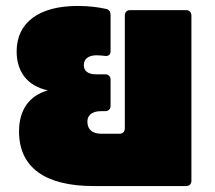

<svg xmlns="http://www.w3.org/2000/svg" viewBox="-20 -626 724 646"><path d="M606 0C617 0 624 -7 624 -18V-574C624 -585 617 -592 606 -592H418C407 -592 400 -585 400 -574V-194C400 -183 393 -176 382 -176H321C290 -176 274 -191 274 -217C274 -239 291 -252 320 -252H334C345 -252 352 -259 352 -270V-358C352 -369 345 -376 334 -376H302C277 -376 262 -387 262 -407C262 -428 278 -440 305 -440C314 -440 324 -439 332 -438C346 -436 352 -443 352 -454V-576C352 -585 348 -594 337 -596C309 -602 280 -606 241 -606C111 -606 36 -550 36 -453C36 -383 74 -336 141 -322C78 -304 44 -256 44 -184C44 -63 131 0 295 0Z"/></svg>

Font: LINE Seed Sans TH Heavy
Style: Regular
Weight: 900
Designer: Dalton Maag Ltd | Thai characters by Cadson Demak Co.,Ltd.
Foundry: Dalton Maag Ltd
Version: Version 1.003